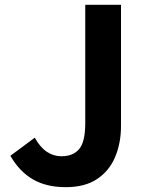

<svg xmlns="http://www.w3.org/2000/svg" viewBox="-20 -761 608 795"><path d="M252 14Q172 14 116 -18.5Q60 -51 23 -116L124 -191Q146 -151 174 -132.5Q202 -114 234 -114Q283 -114 308 -144Q333 -174 333 -251V-741H481V-239Q481 -169 457 -111.5Q433 -54 382.5 -20Q332 14 252 14Z"/></svg>

Font: Noto Sans HK Thin
Style: Bold
Weight: 700
Version: Version 2.004-H2;hotconv 1.0.118;makeotfexe 2.5.65603